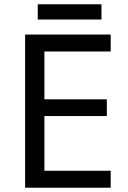

<svg xmlns="http://www.w3.org/2000/svg" viewBox="-20 -941 596 895"><path d="M496 -66H97V-780H496V-701H187V-478H478V-400H187V-145H496ZM453 -921V-850H156V-921Z"/></svg>

Font: Noto Sans Malayalam UI
Style: Regular
Weight: 400
Designer: Jelle Bosma - Monotype Design Team
Foundry: Monotype Imaging Inc.
Version: Version 2.104